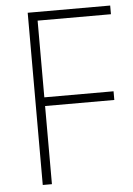

<svg xmlns="http://www.w3.org/2000/svg" viewBox="-52 -754 550 793"><g transform="rotate(-5 223.0 -357.0)"><path d="M131 0V-324H418V-360H131V-678H435V-714H93V0Z"/></g></svg>

Font: Noto Sans Thai SemCond ExtLt
Style: Regular
Weight: 200
Width: 4
Designer: Monotype Design Team
Foundry: Monotype Imaging Inc.
Version: Version 2.002